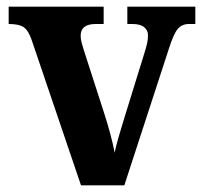

<svg xmlns="http://www.w3.org/2000/svg" viewBox="-20 -556 606 576"><path d="M75 -436Q65 -465 51 -474.5Q37 -484 6 -484V-536H291V-484H267Q222 -484 222 -449Q222 -438 225 -427.5Q228 -417 231 -407L292 -218Q314 -150 324 -98Q328 -118 336 -145.5Q344 -173 352 -199L413 -396Q418 -412 421 -424.5Q424 -437 424 -450Q424 -465 412.5 -474.5Q401 -484 377 -484H362V-536H566V-484H547Q526 -484 513.5 -469.5Q501 -455 487 -411L353 0H223Z"/></svg>

Font: Noto Serif Lao SemiCondensed
Style: Bold
Weight: 700
Width: 4
Designer: Monotype Design Team
Foundry: Monotype Imaging Inc.
Version: Version 2.003; ttfautohint (v1.8.4.7-5d5b)